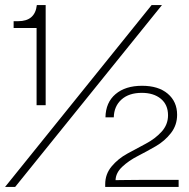

<svg xmlns="http://www.w3.org/2000/svg" viewBox="-41 -741 749 761"><path d="M104 -324V-630H13V-657H31Q98 -657 105 -721H140V-324ZM-21 0 560 -721H601L19 0ZM376 0V-11Q376 -51 401.5 -81.5Q427 -112 463.5 -132Q500 -152 537 -171.5Q574 -191 599.5 -219Q625 -247 625 -284Q625 -326 596.5 -349.5Q568 -373 521 -373Q470 -373 440.5 -346.5Q411 -320 410 -276H377Q378 -335 417 -368Q456 -401 522 -401Q587 -401 624 -369.5Q661 -338 661 -286Q661 -245 636.5 -213.5Q612 -182 576.5 -161.5Q541 -141 505 -122.5Q469 -104 443.5 -80Q418 -56 417 -27Q423 -27 456.5 -27.5Q490 -28 513 -28H667V0Z"/></svg>

Font: Mona Sans Expanded ExtraLight
Style: Regular
Weight: 200
Width: 7
Designer: Deni Anggara
Foundry: GitHub
Version: Version 1.001;gftools[0.9.33]